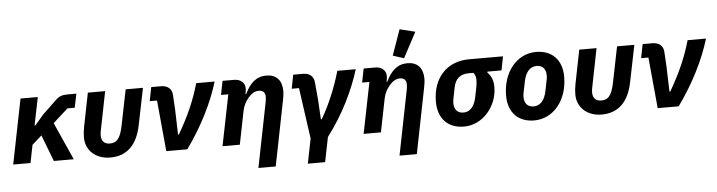

<svg xmlns="http://www.w3.org/2000/svg" viewBox="-55 -1082 5777 1548"><g transform="rotate(-5 2833.5 -307.5)"><path d="M343 0H504L368 -304L489 -413H548L571 -525H501C457 -525 433 -517 403 -489L291 -382L220 -299H213L259 -525H119L14 0H154L183 -145L261 -214Z M804 -525H664L609 -249C603 -217 601 -194 601 -166C601 -68 676 12 800 12C933 12 1017 -69 1049 -225L1110 -525H970L911 -233C889 -125 856 -101 805 -101C761 -101 737 -126 737 -174C737 -190 740 -204 747 -239Z M1423 0C1551 -178 1640 -359 1690 -525H1541C1501 -385 1448 -267 1366 -125H1359L1353 -327L1346 -448C1343 -496 1310 -525 1256 -525H1177L1155 -413H1214L1253 0Z M1848 0 1902 -270C1910 -310 1928 -344 1952 -372C1975 -399 2003 -420 2037 -420C2075 -420 2090 -398 2090 -368C2090 -348 2087 -331 2083 -312L1981 200H2121L2226 -327C2231 -354 2235 -376 2235 -401C2235 -487 2190 -537 2109 -537C2027 -537 1975 -487 1935 -403H1929L1932 -418C1933 -423 1935 -437 1935 -448C1935 -497 1897 -525 1847 -525H1754L1732 -413H1791L1708 0Z M2381 200H2521L2561 0C2689 -168 2782 -359 2832 -525H2683C2643 -385 2586 -253 2524 -147H2517L2508 -306L2495 -448C2491 -496 2459 -525 2405 -525H2326L2304 -413H2363L2421 0Z M3337 -784 3212 -815 3139 -608 3228 -579ZM2990 0 3044 -270C3052 -310 3070 -344 3094 -372C3117 -399 3145 -420 3179 -420C3217 -420 3232 -398 3232 -368C3232 -348 3229 -331 3225 -312L3123 200H3263L3368 -327C3373 -354 3377 -376 3377 -401C3377 -487 3332 -537 3251 -537C3169 -537 3117 -487 3077 -403H3071L3074 -418C3075 -423 3077 -437 3077 -448C3077 -497 3039 -525 2989 -525H2896L2874 -413H2933L2850 0Z M4002 -413 4024 -525H3748C3576 -525 3453 -407 3453 -207C3453 -69 3534 12 3662 12C3818 12 3933 -133 3933 -283C3933 -337 3919 -373 3887 -405L3888 -413ZM3775 -413C3789 -395 3794 -378 3794 -356C3794 -336 3792 -318 3788 -296L3772 -216C3757 -141 3720 -101 3667 -101C3618 -101 3592 -134 3592 -184C3592 -197 3594 -209 3595 -215L3614 -310C3628 -378 3666 -413 3737 -413Z M4230 12C4386 12 4501 -128 4501 -318C4501 -456 4420 -537 4292 -537C4136 -537 4021 -397 4021 -207C4021 -69 4102 12 4230 12ZM4235 -101C4186 -101 4160 -134 4160 -184C4160 -197 4162 -209 4163 -215L4182 -309C4197 -384 4234 -424 4287 -424C4336 -424 4362 -391 4362 -341C4362 -328 4360 -316 4359 -310L4340 -216C4325 -141 4288 -101 4235 -101Z M4781 -525H4641L4586 -249C4580 -217 4578 -194 4578 -166C4578 -68 4653 12 4777 12C4910 12 4994 -69 5026 -225L5087 -525H4947L4888 -233C4866 -125 4833 -101 4782 -101C4738 -101 4714 -126 4714 -174C4714 -190 4717 -204 4724 -239Z M5400 0C5528 -178 5617 -359 5667 -525H5518C5478 -385 5425 -267 5343 -125H5336L5330 -327L5323 -448C5320 -496 5287 -525 5233 -525H5154L5132 -413H5191L5230 0Z"/></g></svg>

Font: LVC Sans
Style: Bold Italic
Weight: 700
Italic angle: -11.31°
Designer: Mike Abbink, Paul van der Laan, Pieter van Rosmalen
Foundry: Bold Monday
Version: Version 3.0